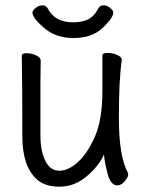

<svg xmlns="http://www.w3.org/2000/svg" viewBox="-20 -684 540 722"><path d="M118 -10Q64 -59 64 -171Q64 -368 62 -474Q62 -484 80 -484Q98 -484 115.5 -476Q133 -468 133 -456L132 -368V-175Q132 -116 150.5 -79Q169 -42 203 -42Q237 -42 273 -74.5Q309 -107 337 -170.5Q365 -234 365 -342V-475Q365 -485 384 -485Q403 -485 420.5 -477.5Q438 -470 438 -458Q427 -385 427 -241Q427 -96 461 -34Q462 -32 462 -26Q462 -19 449.5 -3Q437 13 421 13Q396 13 384.5 -31Q373 -75 371 -103Q352 -60 306 -21Q260 18 204 18Q148 18 118 -10ZM140 -584Q102 -618 102 -637Q102 -644 114 -654Q126 -664 139 -664Q153 -664 159 -653Q186 -600 255 -600Q288 -600 311 -611Q334 -622 350 -653Q356 -664 370 -664Q383 -664 394.5 -654Q406 -644 406 -637Q406 -617 366 -579Q326 -541 256 -541Q186 -541 140 -584Z"/></svg>

Font: Moon Stars Kai HW
Style: Regular
Weight: 400
Designer: GuiWonder
Version: Version 1.101